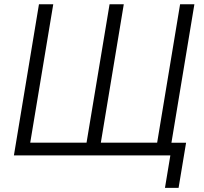

<svg xmlns="http://www.w3.org/2000/svg" viewBox="-20 -748 982 924"><path d="M167.5 -727.5H236.3L125.5 -61.5H396.5L507.3 -727.5H575.7L465.3 -61.5H736.3L846.7 -727.5H915.5L794.9 0H46.9ZM773.9 156.2 799.8 0H757.8L768.1 -61H875.5L839.4 156.2Z"/></svg>

Font: Inter 18pt Light
Style: Italic
Weight: 300
Italic angle: -9.3988°
Designer: Rasmus Andersson
Foundry: rsms
Version: Version 4.001;git-66647c0bb